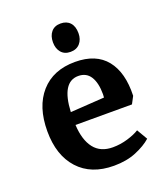

<svg xmlns="http://www.w3.org/2000/svg" viewBox="-131 -791 785 898"><g transform="rotate(-20 261.0 -342.5)"><path d="M44 -245Q44 -367 105.5 -436.5Q167 -506 276 -506Q380 -506 431 -442.5Q482 -379 478 -264L459 -228H178Q182 -152 214 -111Q246 -70 307 -70Q345 -70 381.5 -81Q418 -92 440 -106L471 -53Q442 -27 394 -7Q346 13 283 13Q170 13 107 -56Q44 -125 44 -245ZM347 -303Q348 -308 348 -319Q348 -376 328 -407.5Q308 -439 268 -439Q185 -439 178 -292ZM211 -627Q211 -659 227.5 -678.5Q244 -698 274 -698Q304 -698 321 -679.5Q338 -661 338 -627Q338 -596 321 -576.5Q304 -557 274 -557Q244 -557 227.5 -576.5Q211 -596 211 -627Z"/></g></svg>

Font: Andada Pro
Style: Bold
Weight: 700
Designer: Carolina Giovagnoli
Foundry: Huerta Tipografica
Version: Version 3.005; ttfautohint (v1.8.4)